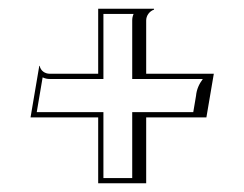

<svg xmlns="http://www.w3.org/2000/svg" viewBox="-20 -509 560 440"><path d="M315 -340 315 -462C315 -473 322 -483 333 -487V-489H205V-340H94C82.8 -340 73 -347 71 -358H70L50 -240H205V-89H315V-240H453L470 -340ZM283 -328 444.8 -328C435.9 -316 430.6 -304 429.2 -289.3L422.9 -252H283V-101H217V-252H64.2L77.7 -331.7C83.5 -329 88.2 -328 94 -328H217V-477H286.1C283.8 -471.4 283 -467.3 283 -462Z"/></svg>

Font: Sortefax
Style: Medium
Weight: 500
Designer: gluk
Foundry: gluk
Version: Version 0.261